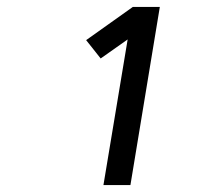

<svg xmlns="http://www.w3.org/2000/svg" viewBox="-20 -858 640 555"><path d="M279 -323 349 -744 271 -689 229 -742 364 -838H442L357 -323Z"/></svg>

Font: Iosevka Aile
Style: Italic
Weight: 400
Italic angle: -9°
Designer: Belleve Invis
Foundry: Belleve Invis
Version: Version 28.0.1; ttfautohint (v1.8.4)